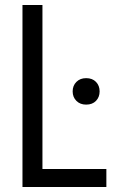

<svg xmlns="http://www.w3.org/2000/svg" viewBox="-20 -749 469 769"><path d="M70 0V-729H150V-52L131 -72H406V0ZM325 -330Q301 -330 286 -345Q271 -360 271 -383Q271 -406 286 -421Q301 -436 325 -436Q350 -436 364.5 -421Q379 -406 379 -383Q379 -360 364.5 -345Q350 -330 325 -330Z"/></svg>

Font: Mona Sans SemiCondensed
Style: Regular
Weight: 400
Width: 4
Designer: Deni Anggara
Foundry: GitHub
Version: Version 2.000